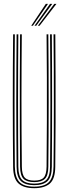

<svg xmlns="http://www.w3.org/2000/svg" viewBox="-20 -980 358 1006"><path d="M159.2 6Q104.2 6 76.9 -18.8Q49.5 -43.5 48.8 -105.8Q48 -183.2 47.5 -268.5Q47 -353.8 47 -443.2Q47 -532.8 47.4 -622.9Q47.8 -713 48.8 -800H57.8Q57 -721.8 56.6 -631Q56.2 -540.2 56.2 -446.5Q56.2 -352.8 56.6 -265.5Q57 -178.2 57.8 -107.2Q58.5 -51.5 81.5 -26.8Q104.5 -2 159.2 -2Q214.2 -2 237.1 -26.8Q260 -51.5 260.5 -107.2Q261.2 -176.8 261.8 -260.6Q262.2 -344.5 262.2 -436.1Q262.2 -527.8 261.9 -620.5Q261.5 -713.2 260.5 -800H269.8Q270.8 -694.2 271.1 -577.2Q271.5 -460.2 271.2 -340.4Q271 -220.5 269.5 -105.8Q269 -43 241.4 -18.5Q213.8 6 159.2 6ZM159.2 -9.8Q112.5 -9.8 90 -30.8Q67.5 -51.8 67 -106.2Q66.2 -182.5 65.8 -267.5Q65.2 -352.5 65.2 -442.4Q65.2 -532.2 65.8 -622.8Q66.2 -713.2 67 -800H76Q75.2 -720.5 74.9 -630.8Q74.5 -541 74.5 -449Q74.5 -357 74.9 -269.4Q75.2 -181.8 76 -106.5Q76.5 -56.5 96.4 -37.1Q116.2 -17.8 159.2 -17.8Q202.2 -17.8 222.1 -36.9Q242 -56 242.2 -106.5Q243 -181.2 243.5 -266.2Q244 -351.2 244 -441.4Q244 -531.5 243.5 -622.4Q243 -713.2 242.2 -800H251.5Q252.2 -720 252.6 -630.2Q253 -540.5 253 -448.8Q253 -357 252.6 -269.6Q252.2 -182.2 251.5 -106.2Q251 -52.2 228.8 -31Q206.5 -9.8 159.2 -9.8ZM159.2 -25.8Q120.8 -25.8 103.2 -43.1Q85.8 -60.5 85.2 -106.5Q84.2 -199.2 83.9 -316.1Q83.5 -433 83.8 -558Q84 -683 85.2 -800H94.2Q93.5 -717.2 93 -632.5Q92.5 -547.8 92.5 -460.9Q92.5 -374 93 -285.4Q93.5 -196.8 94.5 -106.5Q95 -65.5 109.5 -49.6Q124 -33.8 159.2 -33.8Q194.8 -33.8 209.1 -49.6Q223.5 -65.5 224 -106.5Q225.2 -232.5 225.6 -347.4Q226 -462.2 225.6 -573.6Q225.2 -685 224 -800H233.2Q234 -722 234.5 -631.5Q235 -541 235 -447.6Q235 -354.2 234.5 -266.5Q234 -178.8 233.2 -106.5Q232.8 -59.8 215 -42.8Q197.2 -25.8 159.2 -25.8ZM143.5 -845 220.2 -959.8H231.5L152.2 -845ZM178.2 -845 264.5 -959.8H275.8L187.2 -845ZM160.8 -845 242.2 -959.8H253.8L169.8 -845Z"/></svg>

Font: Big Shoulders Inline Display Thin Light
Style: Regular
Weight: 300
Version: Version 2.002